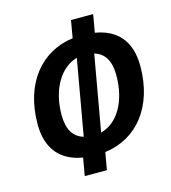

<svg xmlns="http://www.w3.org/2000/svg" viewBox="-108 -801 802 899"><g transform="rotate(-15 293.0 -351.5)"><path d="M191.9 9.8H299.3L314 -74.2C471.2 -94.2 576.7 -223.6 576.7 -420.9C576.7 -543 516.1 -608.9 411.1 -626.5L426.3 -712.9H318.8L304.2 -628.4C147.5 -607.9 41.5 -479 41.5 -281.7C41.5 -160.2 102.1 -93.8 207 -76.2ZM383.3 -533.2C432.6 -518.6 457 -478 457 -408.2C457 -279.3 399.9 -188 318.8 -167.5ZM234.9 -169.4C185.5 -184.1 161.1 -225.1 161.1 -294.4C161.1 -422.9 220.7 -513.7 299.3 -534.7Z"/></g></svg>

Font: Cascadia Mono PL SemiBold
Style: Italic
Weight: 600
Italic angle: -10°
Monospace: yes
Designer: Aaron Bell
Foundry: Saja Typeworks
Version: Version 2404.023